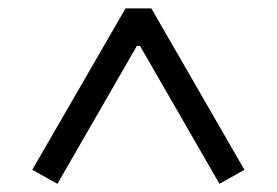

<svg xmlns="http://www.w3.org/2000/svg" viewBox="-20 -785 660 458"><path d="M57 -380 117 -346.5 306.5 -675.5H314L503.5 -346.5L563 -380L341 -765H279.5Z"/></svg>

Font: Monaspace Krypton Light
Style: Regular
Weight: 300
Designer: Riley Cran & the Lettermatic Team
Foundry: Lettermatic
Version: Version 1.101 (Monaspace Krypton)